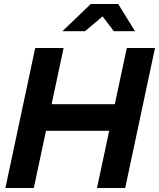

<svg xmlns="http://www.w3.org/2000/svg" viewBox="-20 -940 795 960"><path d="M7 0 156 -700H298L238 -419H554L614 -700H755L606 0H465L526 -286H210L149 0ZM549 -784 493 -858 405 -784H292L434 -920H571L655 -784Z"/></svg>

Font: Red Hat Display
Style: Bold Italic
Weight: 700
Italic angle: -12°
Designer: Pentagram / MCKL
Foundry: Pentagram / MCKL
Version: Version 1.003; Red Hat Display Bold Italic